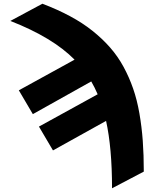

<svg xmlns="http://www.w3.org/2000/svg" viewBox="-20 -797 826 1030"><path d="M35.5 -684.7 207.4 -777Q288.7 -746.1 355.6 -710.2Q422.6 -674.4 476 -631.7Q529.5 -589.1 570.8 -541.9Q612.2 -494.7 642.8 -438.4Q673.3 -382.1 694.2 -321.7Q715.2 -261.4 727.8 -189.1Q740.4 -116.8 745.9 -41.4Q751.4 34.1 751.4 123.6L581 213.1Q581 -3.9 549 -148.4L264.2 9.9L188.9 -117.9L503.9 -291.2Q487.6 -329.2 469.5 -360.1L156.2 -184.7L81 -312.5L380 -476.9Q262.8 -595.9 35.5 -684.7Z"/></svg>

Font: Karasuma Gothic
Style: Black
Weight: 900
Designer: Rasmus Andersson / Ryoko Nishizuka
Foundry: Genbu
Version: Version 1.00